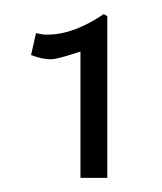

<svg xmlns="http://www.w3.org/2000/svg" viewBox="-20 -583 230 272"><path d="M48 -534Q84 -534 127 -563L132 -560V-331H94V-510Q61 -499 52 -499Q40 -499 24 -505L31 -536L42 -534Z"/></svg>

Font: Bhavuka
Style: Regular
Weight: 400
Version: 2.94.0; ttfautohint (v1.2) -l 7 -r 28 -G 50 -x 13 -D deva -f